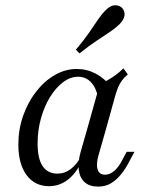

<svg xmlns="http://www.w3.org/2000/svg" viewBox="-20 -683 540 716"><path d="M162.9 11.3Q109.7 11.3 79 -30.2Q48.4 -71.8 48.4 -144.4Q48.4 -200 66.1 -250.8Q83.9 -301.6 114.5 -341.1Q145.2 -380.6 184.3 -403.2Q223.4 -425.8 266.9 -425.8Q304 -425.8 337.5 -408.1Q371 -390.3 396 -357.3L346 -318.5Q338.7 -355.6 319.4 -376.2Q300 -396.8 271 -396.8Q241.9 -396.8 214.9 -376.2Q187.9 -355.6 166.5 -321Q145.2 -286.3 132.7 -241.5Q120.2 -196.8 120.2 -148.4Q120.2 -91.1 139.1 -63.3Q158.1 -35.5 194.4 -35.5Q221 -35.5 243.1 -52Q265.3 -68.5 283.1 -100.8L282.3 -76.6Q262.1 -34.7 231.5 -11.7Q200.8 11.3 162.9 11.3ZM306.5 -206.5 352.4 -370.2Q375 -379 398.4 -394.4Q421.8 -409.7 440.3 -428.2L456.5 -405.6Q443.5 -394.4 435.1 -383.1Q426.6 -371.8 421 -358.5Q415.3 -345.2 409.7 -325.8L376.6 -206.5ZM347.6 -104.8Q337.9 -71 344 -51.2Q350 -31.5 371.8 -31.5Q389.5 -31.5 406 -45.6Q422.6 -59.7 436.3 -87.1L452.4 -116.9H481.5L462.9 -82.3Q449.2 -54.8 431.9 -33.5Q414.5 -12.1 394 0.4Q373.4 12.9 346 12.9Q313.7 12.9 295.6 -3.6Q277.4 -20.2 273.8 -49.6Q270.2 -79 280.6 -116.1L306.5 -206.5H376.6ZM276.6 -483.9 262.9 -497.6Q292.7 -533.1 311.7 -560.5Q330.6 -587.9 344.4 -608.5Q358.1 -629 372.6 -643.5Q390.3 -662.1 406.9 -663.3Q423.4 -664.5 435.5 -653.2Q446 -641.9 444.4 -625.8Q442.7 -609.7 424.2 -591.1Q409.7 -577.4 389.5 -563.7Q369.4 -550 341.5 -531.9Q313.7 -513.7 276.6 -483.9Z"/></svg>

Font: Playfair 5pt SemiExpanded Light Light
Style: Italic
Weight: 300
Italic angle: -15.6°
Version: Version 2.203